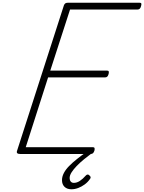

<svg xmlns="http://www.w3.org/2000/svg" viewBox="-20 -1130 1058 1409"><path d="M128 0Q113 0 107 -5.5Q101 -11 105 -23L449 -1091Q453 -1101 459.5 -1105.5Q466 -1110 480 -1110H1004Q1015 -1110 1017 -1104Q1019 -1098 1015 -1085Q1012 -1072 1005.5 -1066Q999 -1060 989 -1060H494L349 -612H765Q776 -612 778 -605.5Q780 -599 777 -587Q773 -573 767 -567.5Q761 -562 751 -562H333L169 -50H660Q671 -50 673.5 -44Q676 -38 673 -25Q669 -12 662.5 -6Q656 0 646 0ZM504 259Q472 259 453.5 241Q435 223 435 192Q435 166 448.5 140Q462 114 487 88.5Q512 63 545.5 36.5Q579 10 620 -19L662 -15V-12Q627 14 596.5 39Q566 64 542.5 88.5Q519 113 505 135Q491 157 491 177Q491 192 499 202Q507 212 522 212Q544 212 565.5 198Q587 184 610 158Q615 152 622.5 151Q630 150 638 159Q644 164 645 170.5Q646 177 640 184Q624 207 601.5 223.5Q579 240 554 249.5Q529 259 504 259Z"/></svg>

Font: Playwrite CU ExtraLight
Style: Regular
Weight: 250
Designer: Veronika Burian, José Scaglione
Foundry: TypeTogether
Version: Version 1.002